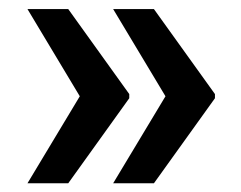

<svg xmlns="http://www.w3.org/2000/svg" viewBox="-20 -471 540 430"><path d="M132.8 -450.7 269.5 -260.3V-251L132.8 -60.5H41.5L158.7 -255.4L41.5 -450.7ZM324.7 -450.7 461.4 -260.3V-251L324.7 -60.5H233.4L350.6 -255.4L233.4 -450.7Z"/></svg>

Font: RobotoDraft
Style: Bold
Weight: 700
Version: Version 2.001150; 2014